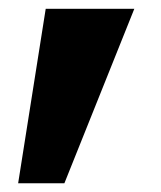

<svg xmlns="http://www.w3.org/2000/svg" viewBox="-20 -225 365 436"><path d="M21.2 191.2H126.2L285 -205H83.8Z"/></svg>

Font: Basalte Marquee
Style: Regular
Weight: 400
Designer: Ange Degheest & Benjamin Gomez & Eugénie Bidaut
Foundry: Velvetyne Type Foundry
Version: Version 1.000;FEAKit 1.0